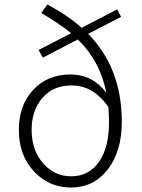

<svg xmlns="http://www.w3.org/2000/svg" viewBox="-20 -823 635 856"><path d="M296 13Q201 13 135 -55Q64 -128 64 -244Q64 -354 128 -422.5Q192 -491 294 -491Q393 -491 454 -409Q427 -550 327 -647L171 -566L152 -600L297 -675Q246 -717 164 -765L191 -803Q283 -754 344 -699L423 -740L502 -781L520 -748L373 -672Q523 -520 523 -280Q523 -148 460.5 -67.5Q398 13 296 13ZM297 -37Q380 -37 425 -107Q466 -170 466 -279Q466 -315 463 -346Q397 -442 299 -442Q215 -442 167 -384Q121 -329 121 -244Q121 -153 173 -94Q223 -37 297 -37Z"/></svg>

Font: GenSekiGothic TW L
Style: Regular
Weight: 300
Version: Version 1.501;PS 1;hotconv 16.6.51;makeotf.lib2.5.65220